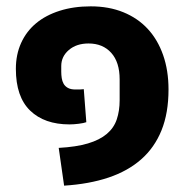

<svg xmlns="http://www.w3.org/2000/svg" viewBox="-20 -538 594 605"><path d="M165 -72Q220 -75 257 -86Q294 -97 316.5 -116Q339 -135 348 -162Q357 -189 357 -222V-288Q357 -342 330.5 -371.5Q304 -401 259 -401Q221 -401 197 -380.5Q173 -360 173 -330V-312Q173 -302 174.5 -292Q176 -282 180.5 -274Q185 -266 194 -261Q203 -256 218 -256Q226 -256 231 -256Q236 -256 244 -257L252 -153Q244 -150 228 -148Q212 -146 199 -146Q120 -146 75 -189.5Q30 -233 30 -321Q30 -366 46.5 -402.5Q63 -439 93.5 -464.5Q124 -490 168 -504Q212 -518 266 -518Q323 -518 368.5 -499.5Q414 -481 445.5 -447Q477 -413 494 -364.5Q511 -316 511 -256Q511 -182 489 -127.5Q467 -73 425 -36Q383 1 322 21.5Q261 42 182 47Z"/></svg>

Font: IBM-Poppins
Style: Poppins-Bold
Weight: 700
Designer: Mike Abbink, Paul van der Laan, Pieter van Rosmalen, Ben Mitchell, Mark Frömberg
Foundry: Bold Monday
Version: Version 1.1